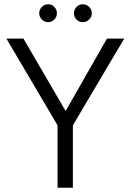

<svg xmlns="http://www.w3.org/2000/svg" viewBox="-20 -881 613 901"><path d="M250 -293 10 -700H90L288 -360L482 -700H563L322 -293V0H250ZM164 -819Q164 -836 176.5 -848.5Q189 -861 206 -861Q223 -861 235 -848.5Q247 -836 247 -819Q247 -802 235 -789.5Q223 -777 206 -777Q189 -777 176.5 -789.5Q164 -802 164 -819ZM327 -819Q327 -836 339 -848.5Q351 -861 369 -861Q386 -861 398.5 -848.5Q411 -836 411 -819Q411 -802 398.5 -789.5Q386 -777 369 -777Q351 -777 339 -789.5Q327 -802 327 -819Z"/></svg>

Font: KoHo
Style: Regular
Weight: 400
Version: Version 1.000; ttfautohint (v1.6)